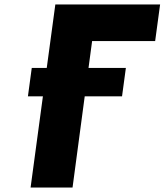

<svg xmlns="http://www.w3.org/2000/svg" viewBox="-20 -845 741 865"><path d="M361.7 -411H529.8L547.1 -539H378.8L395 -660H679L701.3 -825H229.3L190.6 -539H123.1L105.8 -411H173.3L117.8 0H306.8Z"/></svg>

Font: Hussar Techniczny
Style: Bold 
Weight: 700
Foundry: Cannot Into Space Fonts
Version: Version 0.77